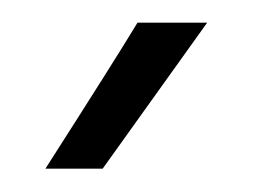

<svg xmlns="http://www.w3.org/2000/svg" viewBox="-20 -717 220 167"><path d="M19.5 -570.3Q32.2 -570.3 69.3 -570.3Q91.8 -601.6 160.2 -697.3Q144.5 -697.3 99.6 -697.3Q80.1 -665 19.5 -570.3Z"/></svg>

Font: LeFont
Style: ExtraLight
Weight: 200
Designer: Leryon MEDIA
Version: Version 1.0